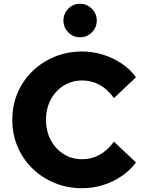

<svg xmlns="http://www.w3.org/2000/svg" viewBox="-20 -983 760 1014"><path d="M414 11Q336 11 269 -16.5Q202 -44 151.5 -93Q101 -142 73 -208Q45 -274 45 -350Q45 -427 73 -492.5Q101 -558 151.5 -607Q202 -656 269 -683.5Q336 -711 414 -711Q470 -711 523.5 -694.5Q577 -678 622.5 -647.5Q668 -617 698 -575L582 -465Q548 -512 506 -535Q464 -558 414 -558Q360 -558 316.5 -531Q273 -504 248 -457Q223 -410 223 -350Q223 -291 248 -243.5Q273 -196 316.5 -169Q360 -142 414 -142Q464 -142 506 -165.5Q548 -189 582 -235L698 -125Q668 -84 622.5 -53Q577 -22 523.5 -5.5Q470 11 414 11ZM402.7 -786Q366 -786 340.5 -812.2Q315 -838.5 315 -874Q315 -911 340.6 -937Q366.3 -963 402.6 -963Q439 -963 465 -937Q491 -911 491 -874.5Q491 -838 465.2 -812Q439.3 -786 402.7 -786Z"/></svg>

Font: Red Hat Text VF
Style: Regular
Weight: 400
Designer: Pentagram, MCKL
Foundry: Pentagram, MCKL
Version: Version 1.023